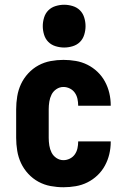

<svg xmlns="http://www.w3.org/2000/svg" viewBox="-20 -780 540 808"><path d="M247 8Q220 8 193 3Q166 -2 142 -15Q118 -28 99 -48.5Q80 -69 68.5 -93.5Q57 -118 52.5 -145.5Q48 -173 48 -200V-320Q48 -347 52.5 -374.5Q57 -402 68.5 -426.5Q80 -451 99 -471.5Q118 -492 142 -505Q166 -518 193 -523Q220 -528 247 -528Q273 -528 299 -523.5Q325 -519 348 -507.5Q371 -496 390 -478Q409 -460 421.5 -437Q434 -414 440 -388.5Q446 -363 446 -337V-335H309V-336Q309 -350 306 -364Q303 -378 295 -389.5Q287 -401 274 -407.5Q261 -414 247 -414Q231 -414 217.5 -405Q204 -396 197 -382Q190 -368 187.5 -352Q185 -336 185 -320V-200Q185 -184 187.5 -168Q190 -152 197 -138Q204 -124 217.5 -115Q231 -106 247 -106Q261 -106 274 -112.5Q287 -119 295 -130.5Q303 -142 306 -156Q309 -170 309 -184V-185H446V-183Q446 -157 440 -131.5Q434 -106 421.5 -83Q409 -60 390 -42Q371 -24 348 -12.5Q325 -1 299 3.5Q273 8 247 8ZM250 -580Q232 -580 214 -585.5Q196 -591 183.5 -603.5Q171 -616 165.5 -634Q160 -652 160 -670Q160 -688 165.5 -706Q171 -724 183.5 -736.5Q196 -749 214 -754.5Q232 -760 250 -760Q268 -760 286 -754.5Q304 -749 316.5 -736.5Q329 -724 334.5 -706Q340 -688 340 -670Q340 -652 334.5 -634Q329 -616 316.5 -603.5Q304 -591 286 -585.5Q268 -580 250 -580Z"/></svg>

Font: Iosevka SS18 Heavy
Style: Regular
Weight: 900
Monospace: yes
Designer: Belleve Invis
Foundry: Belleve Invis
Version: Version 25.1.1; ttfautohint (v1.8.4)